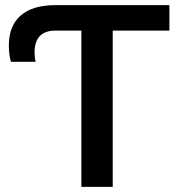

<svg xmlns="http://www.w3.org/2000/svg" viewBox="-20 -731 704 751"><path d="M642.6 -611.3H420.9V0H298.3V-611.3H196.8Q115.2 -611.3 115.2 -525.4Q115.2 -504.9 119.6 -489.3H22.9Q14.6 -516.1 14.6 -552.7Q14.6 -630.4 61.3 -670.7Q107.9 -710.9 196.8 -710.9H642.6Z"/></svg>

Font: Roboto Medium
Style: Regular
Weight: 500
Designer: Google
Version: Version 2.134; 2016; ttfautohint (v1.6)